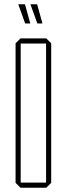

<svg xmlns="http://www.w3.org/2000/svg" viewBox="-20 -880 313 900"><path d="M77 -676V-700H197L220 -677V-676ZM76 0 53 -23V-24H196V0ZM53 -24V-677L76 -700H77V-24ZM196 0V-676H220V-23L197 0ZM155 -770 123 -859V-860H154L179 -770ZM98 -770 66 -859V-860H97L122 -770Z"/></svg>

Font: Foldit Thin
Style: Regular
Weight: 100
Designer: Sophia Tai
Foundry: Sophia Tai
Version: Version 1.003